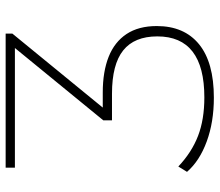

<svg xmlns="http://www.w3.org/2000/svg" viewBox="-68 -690 767 670"><g transform="rotate(-90 315.0 -355.5)"><path d="M49.8 -85.9 68.4 -116.2Q118.2 -69.3 175.3 -47.4Q232.4 -25.4 309.6 -25.4Q522.5 -25.4 522.5 -189.5Q522.5 -269.5 473.6 -308.6Q424.8 -347.7 322.3 -347.7H229.5V-377.9L498 -706.1V-686.5H64.5V-718.8H532.2V-695.3L263.7 -367.2L266.6 -379.9H327.1Q399.4 -379.9 451.2 -359.4Q502.9 -338.9 530.8 -296.9Q558.6 -254.9 558.6 -191.4Q558.6 -95.7 495.1 -43.9Q431.6 7.8 308.6 7.8Q223.6 7.8 155.8 -17.1Q87.9 -42 49.8 -85.9Z"/></g></svg>

Font: Min Sans VF VF
Style: Regular
Weight: 400
Designer: Jinseong-Kim, NotoSansCJK, Nunito
Foundry: Jinseong-Kim
Version: Version 1.420;Glyphs 3.1.2 (3151)